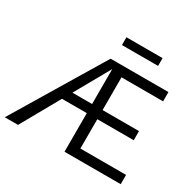

<svg xmlns="http://www.w3.org/2000/svg" viewBox="-174 -1023 1246 1219"><g transform="rotate(30 449.5 -413.0)"><path d="M683 -826V-769H418V-826ZM518 -68H853V0H441V-283H259L100 0H3L399 -658H823V-590H518V-350H785V-283H518ZM297 -350H441V-606Z"/></g></svg>

Font: EauTestText Medium
Style: Regular
Weight: 500
Designer: Christian Thalmann (Catharsis Fonts)
Version: Version 0.001;PS 000.001;hotconv 1.0.88;makeotf.lib2.5.64775